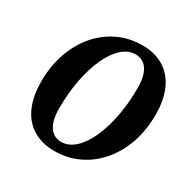

<svg xmlns="http://www.w3.org/2000/svg" viewBox="-162 -856 1008 1022"><g transform="rotate(30 342.0 -345.0)"><path d="M302 16Q224 16 169 -18Q114 -52 85.5 -116Q57 -180 57 -270Q57 -365 84.5 -444Q112 -523 162 -582Q212 -641 280 -673.5Q348 -706 429 -706Q506 -706 561 -672Q616 -638 644.5 -574.5Q673 -511 673 -420Q673 -325 645.5 -246Q618 -167 568 -108Q518 -49 450 -16.5Q382 16 302 16ZM310 -44Q353 -44 391.5 -78.5Q430 -113 458.5 -175Q487 -237 503 -319Q519 -401 519 -496Q519 -569 493.5 -607.5Q468 -646 420 -646Q377 -646 338.5 -611.5Q300 -577 271.5 -515Q243 -453 227 -371Q211 -289 211 -194Q211 -121 236.5 -82.5Q262 -44 310 -44Z"/></g></svg>

Font: Platypi Light SemiBold
Style: Italic
Weight: 600
Italic angle: -13°
Version: Version 1.200